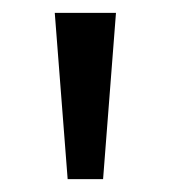

<svg xmlns="http://www.w3.org/2000/svg" viewBox="-20 -734 265 298"><path d="M160 -714 140 -456H85L65 -714Z"/></svg>

Font: uguzrati15
Style: Book
Weight: 400
Designer: Jelle Bosma - Monotype Design Team, Universal Thirst
Foundry: Monotype Imaging Inc.
Version: Version 2.106